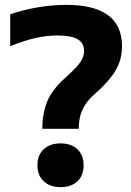

<svg xmlns="http://www.w3.org/2000/svg" viewBox="-20 -760 540 790"><path d="M154 -230Q154 -290 173.5 -340.5Q193 -391 253 -444Q281 -469 296.5 -486.5Q312 -504 319 -519.5Q326 -535 326 -550Q326 -583 299.5 -598.5Q273 -614 217 -614Q171 -614 125.5 -603.5Q80 -593 22 -570V-701Q72 -719 133.5 -729.5Q195 -740 253 -740Q367 -740 424.5 -697.5Q482 -655 482 -570Q482 -535 471.5 -504.5Q461 -474 437 -443Q413 -412 373 -376Q344 -351 329 -326.5Q314 -302 309 -278.5Q304 -255 304 -230ZM229 10Q186 10 160 -14Q134 -38 134 -80Q134 -122 160 -146Q186 -170 229 -170Q273 -170 298.5 -146Q324 -122 324 -80Q324 -38 298.5 -14Q273 10 229 10Z"/></svg>

Font: M PLUS 1 Code
Style: Bold
Weight: 700
Designer: Coji Morishita
Foundry: UNDERFOREST DESIGN
Version: Version 1.002